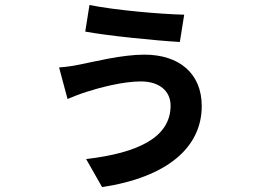

<svg xmlns="http://www.w3.org/2000/svg" viewBox="-20 -677 1040 773"><path d="M666.8 -251.9C666.8 -122.8 534.1 -61 326.8 -36.6L391 76.2C650.4 37.1 792.2 -81.6 792.2 -250.1C792.2 -382.4 700.1 -457 561.2 -457C470.5 -457 358.7 -428.5 300.9 -417.1C277.8 -412.1 245.2 -407.3 217.9 -405.5L251.9 -278.4C270.4 -286.5 305 -300 327.7 -307C377.6 -323 472.7 -349.2 547.2 -349.2C624.7 -349.2 666.8 -307.8 666.8 -251.9ZM340.2 -656.8 323.2 -549.8C413.1 -533 609.5 -513.3 704.1 -508L721.6 -617.8C619.1 -620.6 445.8 -635.9 340.2 -656.8Z"/></svg>

Font: Source Han Sans JP VF
Style: Regular
Weight: 250
Designer: Ryoko NISHIZUKA 西塚涼子 (kana, bopomofo & ideographs); Paul D. Hunt (Latin, Greek & Cyrillic); Sandoll Communications 산돌커뮤니
Foundry: Adobe
Version: Version 2.004;hotconv 1.0.118;makeotfexe 2.5.65603